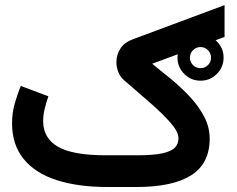

<svg xmlns="http://www.w3.org/2000/svg" viewBox="-20 -749 951 769"><path d="M690.9 -518.1Q690.9 -556.2 718 -583.3Q745.1 -610.4 783.2 -610.4Q821.3 -610.4 848.4 -583.3Q875.5 -556.2 875.5 -518.1Q875.5 -480 848.4 -452.9Q821.3 -425.8 783.2 -425.8Q745.1 -425.8 718 -452.9Q690.9 -480 690.9 -518.1ZM740.7 -518.1Q740.7 -500.5 753.2 -488.3Q765.6 -476.1 783.2 -476.1Q800.8 -476.1 813 -488.3Q825.2 -500.5 825.2 -518.1Q825.2 -535.6 813 -548.1Q800.8 -560.5 783.2 -560.5Q765.6 -560.5 753.2 -548.1Q740.7 -535.6 740.7 -518.1ZM525.9 -127Q594.2 -127 630.6 -135Q667 -143.1 680.9 -158.2Q694.8 -173.3 694.8 -194.8Q694.8 -221.2 662.8 -257.6Q630.9 -293.9 581.3 -337.2Q531.7 -380.4 478 -426.8Q461.9 -440.4 454.1 -460Q446.3 -479.5 446.3 -499.5Q446.3 -530.3 462.4 -554.7Q478.5 -579.1 509.8 -590.8L879.4 -728.5V-601.1L589.4 -493.7Q625 -465.3 665 -432.4Q705.1 -399.4 740.2 -361.8Q775.4 -324.2 797.6 -282.2Q819.8 -240.2 819.8 -193.4Q819.8 -94.2 745.8 -47.1Q671.9 0 526.4 0H410.2Q292 0 206.3 -27.8Q120.6 -55.7 74.5 -112.5Q28.3 -169.4 28.3 -255.9Q28.3 -296.4 38.8 -333.7Q49.3 -371.1 63.5 -404.8L173.8 -363.3Q166 -341.8 159.4 -314.9Q152.8 -288.1 152.8 -263.2Q153.3 -195.3 212.4 -161.1Q271.5 -127 405.3 -127Z"/></svg>

Font: Vazir
Style: Bold
Weight: 700
Designer: Saber Rastikerdar
Foundry: Saber Rastikerdar
Version: Version 30.0.0